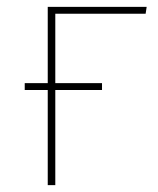

<svg xmlns="http://www.w3.org/2000/svg" viewBox="-20 -539 459 559"><path d="M141 -499V-297H277V-277H141V0H119V-277H52V-297H119V-519H407L404 -499Z"/></svg>

Font: Fira Sans Thin
Style: Regular
Weight: 100
Designer: bBox Type GmbH & Carrois Corporate GbR & Edenspiekermann AG
Foundry: bBox Type GmbH & Carrois Corporate GbR & Edenspiekermann AG
Version: Version 4.301